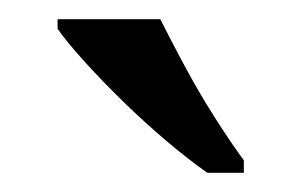

<svg xmlns="http://www.w3.org/2000/svg" viewBox="-20 -786 314 200"><path d="M196 -606Q176 -620 153 -639.5Q130 -659 107.5 -681Q85 -703 67 -723Q49 -743 40 -756V-766H147Q158 -744 172.5 -717Q187 -690 203.5 -664Q220 -638 234 -619V-606Z"/></svg>

Font: Noto Serif Hebrew
Style: Regular
Weight: 400
Designer: Monotype Design Team
Foundry: Monotype Imaging Inc.
Version: Version 2.003